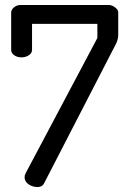

<svg xmlns="http://www.w3.org/2000/svg" viewBox="-20 -751 510 773"><path d="M131 2Q118 2 106 -3Q94 -8 86.5 -17Q79 -26 79 -38Q79 -46 84 -55L372 -598V-655H109V-550Q109 -537 96 -528.5Q83 -520 66 -520Q50 -520 37.5 -528.5Q25 -537 25 -550V-701Q25 -712 36.5 -721.5Q48 -731 63 -731H418Q430 -731 443 -721.5Q456 -712 456 -701V-608Q456 -599 452 -587Q448 -575 442 -565L157 -12Q150 2 131 2Z"/></svg>

Font: Dosis ExtraLight Medium
Style: Regular
Weight: 500
Version: Version 3.001; ttfautohint (v1.8.2)